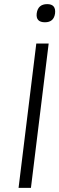

<svg xmlns="http://www.w3.org/2000/svg" viewBox="-20 -911 288 931"><path d="M158 -846Q164 -891 209 -891Q252 -891 247 -846Q241 -803 198 -803Q153 -803 158 -846ZM156 -700H216L130 0H70Z"/></svg>

Font: Haskoy Light
Style: Italic
Weight: 300
Designer: Ertekin Erdin
Foundry: Ertekin Erdin
Version: Version 2.000; ttfautohint (v1.8.4.7-5d5b)